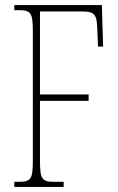

<svg xmlns="http://www.w3.org/2000/svg" viewBox="-20 -734 464 754"><path d="M36 0H230V-20H193C143 -20 137 -31 137 -108V-338H328V-363H137V-689H302C354 -689 360 -675 362 -620L365 -551H385L380 -714H36V-694H53C103 -694 109 -683 109 -606V-108C109 -31 103 -20 53 -20H36Z"/></svg>

Font: Noto Serif Bengali ExtraCondensed Thin
Style: Regular
Weight: 100
Width: 2
Designer: Juan Bruce, Universal Thirst, Indian Type Foundry and the Monotype Design Team.
Foundry: Monotype Imaging Inc.
Version: Version 2.003